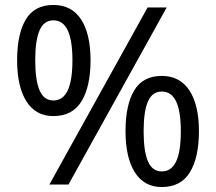

<svg xmlns="http://www.w3.org/2000/svg" viewBox="-20 -744 871 774"><path d="M195 -724Q269 -724 307 -665.5Q345 -607 345 -501Q345 -395 308.5 -335.5Q272 -276 195 -276Q124 -276 86.5 -335.5Q49 -395 49 -501Q49 -607 84 -665.5Q119 -724 195 -724ZM195 -662Q157 -662 139.5 -621.5Q122 -581 122 -501Q122 -421 139.5 -380Q157 -339 195 -339Q234 -339 253 -379.5Q272 -420 272 -501Q272 -581 253 -621.5Q234 -662 195 -662ZM652 -714 256 0H179L575 -714ZM632 -438Q705 -438 743.5 -379.5Q782 -321 782 -215Q782 -109 745.5 -49.5Q709 10 632 10Q561 10 523.5 -49.5Q486 -109 486 -215Q486 -321 521 -379.5Q556 -438 632 -438ZM632 -375Q594 -375 576.5 -335Q559 -295 559 -215Q559 -134 576.5 -93.5Q594 -53 632 -53Q671 -53 690 -93Q709 -133 709 -215Q709 -295 690 -335Q671 -375 632 -375Z"/></svg>

Font: uguzrati85
Style: Book
Weight: 400
Designer: Jelle Bosma - Monotype Design Team, Universal Thirst
Foundry: Monotype Imaging Inc.
Version: Version 2.106